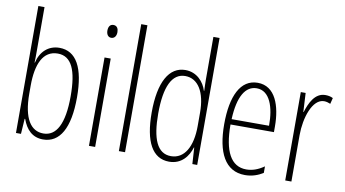

<svg xmlns="http://www.w3.org/2000/svg" viewBox="-76 -941 2034 1132"><g transform="rotate(10 941.5 -375.0)"><path d="M107 -494V-760H70V0H100L106 -91H109C131 -30 169 10 233 10C333 10 388 -84 388 -269C388 -446 337 -539 236 -539C170 -539 123 -495 108 -428H106C107 -447 107 -472 107 -494ZM232 -504C315 -504 350 -424 350 -269C350 -102 306 -25 229 -25C155 -25 107 -91 107 -243V-290C107 -419 144 -504 232 -504Z M526 -727C504 -727 496 -709 496 -688C496 -667 506 -650 525 -650C544 -650 556 -665 556 -689C556 -709 548 -727 526 -727ZM544 -529H507V0H544Z M723 0V-760H686V0Z M988 10C1063 10 1102 -45 1118 -98H1120L1126 0H1155V-760H1118V-506C1118 -484 1119 -463 1120 -437H1118C1103 -487 1060 -539 990 -539C893 -539 837 -441 837 -258C837 -83 888 10 988 10ZM993 -24C910 -24 876 -109 876 -258C876 -420 916 -504 995 -504C1073 -504 1118 -428 1118 -307V-226C1118 -102 1073 -24 993 -24Z M1423 -539C1320 -539 1270 -433 1270 -264C1270 -97 1322 10 1442 10C1484 10 1520 -3 1550 -22V-61C1514 -36 1480 -24 1444 -24C1352 -24 1307 -109 1307 -269H1567V-303C1567 -425 1529 -539 1423 -539ZM1423 -506C1501 -506 1533 -412 1532 -301H1308C1314 -439 1356 -506 1423 -506Z M1828 -537C1765 -537 1736 -471 1719 -416H1717L1711 -529H1682V0H1719V-278C1719 -381 1757 -500 1827 -500C1841 -500 1856 -495 1865 -491L1874 -527C1859 -535 1842 -537 1828 -537Z"/></g></svg>

Font: Noto Sans Gurmukhi UI ExtraCondensed ExtraLight
Style: Regular
Weight: 200
Width: 2
Designer: Jelle Bosma - Monotype Design Team
Foundry: Monotype Imaging Inc.
Version: Version 2.004